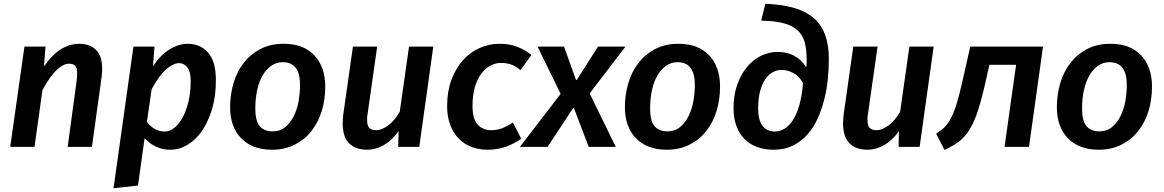

<svg xmlns="http://www.w3.org/2000/svg" viewBox="-20 -775 6140 1013"><path d="M337 0 384 -346Q387 -370 387 -387Q387 -419 376 -429Q365 -439 344 -439Q315 -439 280 -407Q245 -375 204 -300L162 0H34L109 -529H220L212 -424Q255 -487 302 -515.5Q349 -544 399 -544Q453 -544 486 -512.5Q519 -481 519 -412Q519 -392 516 -368L465 0Z M879 15Q799 15 743 -46L708 204L579 218L684 -529H795L787 -424Q824 -483 873.5 -513.5Q923 -544 970 -544Q1036 -544 1077.5 -498Q1119 -452 1119 -351Q1119 -268 1099 -200.5Q1079 -133 1046 -85Q1013 -37 969.5 -11Q926 15 879 15ZM850 -81Q874 -81 898 -99Q922 -117 941.5 -151.5Q961 -186 973.5 -235.5Q986 -285 986 -348Q986 -399 967.5 -420.5Q949 -442 926 -442Q895 -442 857.5 -410Q820 -378 780 -304L755 -132Q776 -105 799.5 -93Q823 -81 850 -81Z M1477 -544Q1581 -544 1638.5 -483Q1696 -422 1696 -318Q1696 -248 1677 -187.5Q1658 -127 1622 -82Q1586 -37 1533.5 -11Q1481 15 1415 15Q1312 15 1253 -45Q1194 -105 1194 -210Q1194 -274 1211.5 -334.5Q1229 -395 1264.5 -441.5Q1300 -488 1353 -516Q1406 -544 1477 -544ZM1472 -447Q1439 -447 1412 -428.5Q1385 -410 1366 -377.5Q1347 -345 1337 -300Q1327 -255 1327 -202Q1327 -139 1349.5 -110.5Q1372 -82 1419 -82Q1458 -82 1485.5 -105Q1513 -128 1530.5 -163.5Q1548 -199 1555.5 -242.5Q1563 -286 1563 -327Q1563 -447 1472 -447Z M1970 -529 1919 -171Q1917 -163 1917 -155V-141Q1917 -110 1929.5 -99Q1942 -88 1966 -88Q1993 -88 2027 -112.5Q2061 -137 2089 -185L2138 -529H2266L2192 0H2081L2083 -83Q2048 -34 2005 -9.5Q1962 15 1918 15Q1855 15 1821.5 -19.5Q1788 -54 1788 -124Q1788 -144 1791 -170L1842 -529Z M2573 -88Q2599 -88 2625 -97Q2651 -106 2686 -128L2730 -43Q2648 15 2553 15Q2506 15 2467 0Q2428 -15 2399.5 -44.5Q2371 -74 2355 -117Q2339 -160 2339 -216Q2339 -292 2361.5 -353Q2384 -414 2422 -456.5Q2460 -499 2510 -521.5Q2560 -544 2615 -544Q2667 -544 2707 -529Q2747 -514 2784 -485L2726 -405Q2700 -426 2677 -434.5Q2654 -443 2623 -443Q2593 -443 2566 -428Q2539 -413 2518 -384.5Q2497 -356 2485 -313.5Q2473 -271 2473 -216Q2473 -148 2500 -118Q2527 -88 2573 -88Z M3004 -205 2869 0H2723L2938 -280L2816 -529H2956L3019 -353H3023L3135 -529H3280L3091 -282L3229 0H3086L3008 -205Z M3560 -544Q3664 -544 3721.5 -483Q3779 -422 3779 -318Q3779 -248 3760 -187.5Q3741 -127 3705 -82Q3669 -37 3616.5 -11Q3564 15 3498 15Q3395 15 3336 -45Q3277 -105 3277 -210Q3277 -274 3294.5 -334.5Q3312 -395 3347.5 -441.5Q3383 -488 3436 -516Q3489 -544 3560 -544ZM3555 -447Q3522 -447 3495 -428.5Q3468 -410 3449 -377.5Q3430 -345 3420 -300Q3410 -255 3410 -202Q3410 -139 3432.5 -110.5Q3455 -82 3502 -82Q3541 -82 3568.5 -105Q3596 -128 3613.5 -163.5Q3631 -199 3638.5 -242.5Q3646 -286 3646 -327Q3646 -447 3555 -447Z M4018 -755Q4102 -752 4165 -734.5Q4228 -717 4270 -682.5Q4312 -648 4332.5 -593.5Q4353 -539 4353 -463Q4353 -416 4348 -362Q4343 -308 4330 -255Q4317 -202 4295.5 -153Q4274 -104 4241.5 -67Q4209 -30 4164.5 -7.5Q4120 15 4061 15Q4013 15 3974 0.5Q3935 -14 3907.5 -42Q3880 -70 3865 -111Q3850 -152 3850 -204Q3850 -271 3869 -326Q3888 -381 3920 -420Q3952 -459 3994 -480Q4036 -501 4083 -501Q4180 -501 4232 -423L4235 -425Q4236 -435 4236 -444V-462Q4236 -516 4225 -554Q4214 -592 4186.5 -616.5Q4159 -641 4112.5 -653Q4066 -665 3996 -666ZM4067 -81Q4094 -81 4118.5 -95.5Q4143 -110 4163 -140.5Q4183 -171 4197 -219.5Q4211 -268 4217 -337Q4197 -372 4167 -389Q4137 -406 4102 -406Q4079 -406 4057 -394Q4035 -382 4018 -357.5Q4001 -333 3990.5 -294.5Q3980 -256 3980 -204Q3980 -141 4003.5 -111Q4027 -81 4067 -81Z M4610 -529 4559 -171Q4557 -163 4557 -155V-141Q4557 -110 4569.5 -99Q4582 -88 4606 -88Q4633 -88 4667 -112.5Q4701 -137 4729 -185L4778 -529H4906L4832 0H4721L4723 -83Q4688 -34 4645 -9.5Q4602 15 4558 15Q4495 15 4461.5 -19.5Q4428 -54 4428 -124Q4428 -144 4431 -170L4482 -529Z M4919 -70Q4944 -85 4962.5 -103Q4981 -121 4997 -151Q5013 -181 5027.5 -228.5Q5042 -276 5059 -351L5099 -529H5483L5409 0H5280L5341 -433H5200L5183 -357Q5161 -258 5141 -195.5Q5121 -133 5096.5 -93Q5072 -53 5040.5 -29Q5009 -5 4963 16Z M5839 -544Q5943 -544 6000.5 -483Q6058 -422 6058 -318Q6058 -248 6039 -187.5Q6020 -127 5984 -82Q5948 -37 5895.5 -11Q5843 15 5777 15Q5674 15 5615 -45Q5556 -105 5556 -210Q5556 -274 5573.5 -334.5Q5591 -395 5626.5 -441.5Q5662 -488 5715 -516Q5768 -544 5839 -544ZM5834 -447Q5801 -447 5774 -428.5Q5747 -410 5728 -377.5Q5709 -345 5699 -300Q5689 -255 5689 -202Q5689 -139 5711.5 -110.5Q5734 -82 5781 -82Q5820 -82 5847.5 -105Q5875 -128 5892.5 -163.5Q5910 -199 5917.5 -242.5Q5925 -286 5925 -327Q5925 -447 5834 -447Z"/></svg>

Font: Xgbmvzvtohvqztyvzapvmeyoton
Style: Regular
Weight: 500
Italic angle: -8°
Designer: Carrois Corporate & Edenspiekermann
Foundry: Carrois Corporate GbR & Edenspiekermann AG
Version: Version 2.001